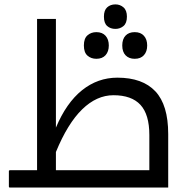

<svg xmlns="http://www.w3.org/2000/svg" viewBox="-20 -845 843 865"><path d="M652.8 -78.1V-236.8Q652.8 -329.1 612.8 -372.6Q572.8 -416 491.2 -416Q415.5 -416 350.1 -352.3Q284.7 -288.6 231.9 -160.2V-78.1ZM24.9 0Q20 0 20 -4.9V-74.2Q20 -78.1 24.9 -78.1H147V-759.8H231.9V-270Q278.8 -381.8 349.6 -438.5Q420.4 -495.1 508.8 -495.1Q622.1 -495.1 679.9 -433.6Q737.8 -372.1 737.8 -241.2V0ZM586.9 -580.1Q561 -580.1 545.9 -595.7Q530.8 -611.3 530.8 -640.1Q530.8 -668.9 545.7 -684.6Q560.5 -700.2 586.9 -700.2Q613.8 -700.2 628.4 -683.8Q643.1 -667.5 643.1 -640.1Q643.1 -612.8 628.4 -596.4Q613.8 -580.1 586.9 -580.1ZM414.1 -580.1Q390.6 -580.1 374.3 -594.2Q357.9 -608.4 357.9 -640.1Q357.9 -671.9 374.3 -686Q390.6 -700.2 414.1 -700.2Q440.9 -700.2 455.6 -683.8Q470.2 -667.5 470.2 -640.1Q470.2 -612.8 455.6 -596.4Q440.9 -580.1 414.1 -580.1ZM500 -714.8Q477.5 -714.8 462.9 -727.8Q448.2 -740.7 448.2 -770Q448.2 -798.8 462.9 -812Q477.5 -825.2 500 -825.2Q521 -825.2 536.4 -811.8Q551.8 -798.3 551.8 -770Q551.8 -740.7 536.4 -727.8Q521 -714.8 500 -714.8Z"/></svg>

Font: DroidArabicKufi
Style: Regular
Weight: 400
Designer: Pascal Zoghbi
Foundry: Ascender Corporation
Version: Version 1.00; ttfautohint (v1.4.1)